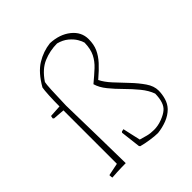

<svg xmlns="http://www.w3.org/2000/svg" viewBox="-197 -853 996 996"><g transform="rotate(-45 301.5 -355.0)"><path d="M393 8Q371 8 337.5 3Q304 -2 279 -9L275 -15L262 -125L266 -130L280 -133Q286 -108 291 -83.5Q296 -59 302 -35Q322 -29 343 -23.5Q364 -18 390 -18Q420 -18 450 -29.5Q480 -41 496 -55Q526 -80 527 -147Q515 -181 487.5 -214.5Q460 -248 428 -280Q396 -312 370 -344Q344 -376 335 -408Q371 -438 397.5 -462.5Q424 -487 439 -517Q454 -547 455 -593Q452 -606 440.5 -625.5Q429 -645 407 -663.5Q385 -682 351 -691Q299 -691 251 -671Q203 -651 165 -594Q162 -582 160 -542Q158 -502 156 -430Q158 -321 160.5 -211.5Q163 -102 164 0Q154 0 129 0.5Q104 1 62 4Q61 1 60.5 -4.5Q60 -10 60 -16L129 -30V-422Q114 -423 97.5 -424.5Q81 -426 65 -427L60 -432L63 -447L129 -451Q129 -492 131 -530Q133 -568 136 -583Q176 -653 224 -682.5Q272 -712 326 -718Q394 -715 438.5 -679.5Q483 -644 483 -591Q483 -552 470 -523Q457 -494 432 -466.5Q407 -439 368 -406Q382 -377 411.5 -345Q441 -313 473 -279.5Q505 -246 528 -212.5Q551 -179 551 -146Q551 -119 543 -91.5Q535 -64 516 -44Q493 -21 461 -8.5Q429 4 393 8Z"/></g></svg>

Font: Labrada ExtraLight
Style: Regular
Weight: 200
Designer: Mercedes Jáuregui
Foundry: Omnibus-Type Team
Version: Version 1.000; ttfautohint (v1.8.4.7-5d5b)